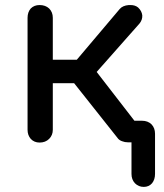

<svg xmlns="http://www.w3.org/2000/svg" viewBox="-20 -567 653 765"><path d="M552.7 177.7Q532.2 177.7 517.6 163.1Q503.9 148.4 503.9 126Q503.9 84 503.9 0Q500 0 489.3 0Q477.5 0 467.8 -3.9Q458 -6.8 451.2 -13.7Q392.6 -87.9 275.4 -235.4Q253.9 -235.4 190.4 -235.4Q190.4 -188.5 190.4 -49.8Q190.4 -28.3 175.8 -13.7Q161.1 1 137.7 1Q116.2 1 102.5 -13.7Q89.8 -28.3 89.8 -49.8Q89.8 -198.2 89.8 -496.1Q89.8 -518.6 102.5 -533.2Q116.2 -546.9 137.7 -546.9Q161.1 -546.9 175.8 -533.2Q190.4 -518.6 190.4 -496.1Q190.4 -440.4 190.4 -329.1Q213.9 -329.1 286.1 -329.1Q329.1 -379.9 457 -531.2Q468.8 -544.9 493.2 -546.9Q497.1 -546.9 500 -546.9Q518.6 -546.9 530.3 -537.1Q544.9 -523.4 546.9 -505.9Q547.9 -488.3 536.1 -473.6Q478.5 -409.2 365.2 -280.3Q402.3 -231.4 515.6 -85.9Q523.4 -85.9 545.9 -85.9Q569.3 -85.9 584 -71.3Q597.7 -56.6 597.7 -34.2Q597.7 19.5 597.7 126Q597.7 148.4 585.9 163.1Q573.2 177.7 552.7 177.7Z"/></svg>

Font: Abed
Style: Bold
Weight: 700
Designer: Johan Aakerlund
Version: Version 3.105